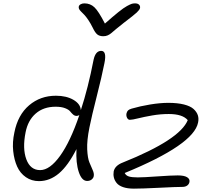

<svg xmlns="http://www.w3.org/2000/svg" viewBox="-20 -1080 1253 1133"><path d="M776.9 -1060.1Q793 -1060.1 800.8 -1052Q808.6 -1043.9 806.2 -1032.2Q803.7 -1022 787.1 -1006.3Q770.5 -990.7 710 -944.8Q688 -928.2 666.3 -909.7Q644.5 -891.1 635.7 -883.8Q627 -876.5 615.5 -871.3Q604 -866.2 589.8 -866.2Q567.4 -866.2 554.2 -876.7Q541 -887.2 526.9 -917Q514.6 -941.9 501 -962.2Q487.3 -982.4 477.3 -992.7Q467.3 -1002.9 458.7 -1011.5Q450.2 -1020 446.8 -1026.6Q443.4 -1033.2 444.8 -1041Q446.3 -1049.3 455.8 -1054.7Q465.3 -1060.1 478 -1060.1Q512.7 -1060.1 537.1 -1037.1Q561.5 -1014.2 599.1 -940.9Q646 -982.4 678.2 -1008.3Q710.4 -1034.2 729.5 -1044.4Q748.5 -1054.7 757.3 -1057.4Q766.1 -1060.1 776.9 -1060.1ZM210 -11.2Q166.5 -11.2 132.8 -34.4Q99.1 -57.6 81.3 -96.9Q63.5 -136.2 57.9 -188.5Q52.2 -240.7 64.9 -298.8Q85.4 -402.3 151.9 -458.7Q218.3 -515.1 310.1 -515.1Q371.6 -515.1 413.1 -491Q454.6 -466.8 457 -430.2Q500 -561 532.2 -727.1Q543.5 -779.8 577.1 -779.8Q611.3 -779.8 596.2 -707Q580.6 -627.9 550.8 -511.2Q521 -394.5 507.8 -328.1Q492.2 -250.5 494.6 -198.5Q497.1 -146.5 507.6 -121.6Q518.1 -96.7 527.1 -76.2Q536.1 -55.7 533.2 -41Q531.7 -29.8 521.2 -21Q510.7 -12.2 494.1 -12.2Q462.4 -12.2 444.8 -65.2Q427.2 -118.2 431.2 -200.2Q381.8 -102.5 327.9 -56.9Q273.9 -11.2 210 -11.2ZM770 33.2Q732.4 33.2 706.3 24.2Q680.2 15.1 668 -0.5Q655.8 -16.1 651.9 -33Q647.9 -49.8 650.9 -68.8Q658.7 -103.5 705.1 -121.1Q1041.5 -255.9 1087.9 -371.1Q1057.1 -407.2 976.1 -407.2Q926.8 -407.2 877.9 -398.7Q829.1 -390.1 794.9 -381.6Q760.7 -373 746.1 -373Q736.3 -373 730.2 -384Q724.1 -395 726.1 -409.2Q729 -421.9 735.4 -428.2Q741.7 -434.6 756.8 -439Q806.6 -453.6 866 -463.4Q925.3 -473.1 973.1 -473.1Q1027.3 -473.1 1065.7 -463.4Q1104 -453.6 1122.6 -436.5Q1141.1 -419.4 1147.5 -399.7Q1153.8 -379.9 1148.9 -356.9Q1123.5 -226.1 715.8 -59.1Q723.6 -43.5 741.5 -38.3Q759.3 -33.2 793 -33.2Q827.1 -33.2 908.9 -39.1Q990.7 -44.9 1028.8 -44.9Q1066.4 -44.9 1083.7 -34.4Q1101.1 -23.9 1098.1 -6.8Q1095.7 6.8 1084.7 14.9Q1073.7 22.9 1056.2 22.9Q1019.5 22.9 918.5 28.1Q817.4 33.2 770 33.2ZM130.9 -298.8Q111.8 -203.1 135.5 -139.6Q159.2 -76.2 216.8 -76.2Q273.9 -76.2 334.5 -160.2Q395 -244.1 448.2 -400.9Q439.9 -396 432.1 -396Q420.4 -396 410.9 -404.5Q401.4 -413.1 393.6 -423.1Q385.7 -433.1 363.8 -441.7Q341.8 -450.2 308.1 -450.2Q236.8 -450.2 190.7 -409.9Q144.5 -369.6 130.9 -298.8Z"/></svg>

Font: Shantell Sans Bouncy
Style: Italic
Weight: 300
Italic angle: -11.31°
Designer: Stephen Nixon, Anya Danilova, Shantell Martin
Foundry: Arrow Type
Version: Version 1.006;[9816181b4]